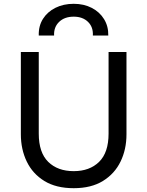

<svg xmlns="http://www.w3.org/2000/svg" viewBox="-20 -973 774 1008"><path d="M367 15Q274.5 15 213 -22.8Q151.5 -60.5 120.5 -124.8Q89.5 -189 89.5 -268V-700H183.5V-271.5Q183.5 -172 233.2 -123.2Q283 -74.5 367 -74.5Q450.5 -74.5 500.2 -123.2Q550 -172 550 -271.5V-700H644V-268Q644 -189 613 -125Q582 -61 520.5 -23Q459 15 367 15ZM183.5 -786.5Q182 -836.5 205.5 -873.8Q229 -911 271 -932Q313 -953 367 -953Q420.5 -953 462 -931.5Q503.5 -910 526.5 -872.2Q549.5 -834.5 548.5 -786.5H467.5Q470 -831 442 -858.2Q414 -885.5 367 -885.5Q319 -885.5 290.5 -858.2Q262 -831 264 -786.5Z"/></svg>

Font: Geologica Roman Light
Style: Regular
Weight: 300
Designer: Sindre Bremnes, Frode Helland
Foundry: Monokrom Skriftforlag AS
Version: Version 1.010;gftools[0.9.28]